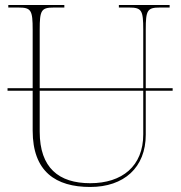

<svg xmlns="http://www.w3.org/2000/svg" viewBox="-20 -734 719 764"><path d="M339 10C473 10 560 -67 560 -198V-373H667V-383H560V-616C560 -693 566 -704 616 -704H655V-714H453V-704H494C544 -704 550 -693 550 -616V-383H138V-616C138 -693 144 -704 194 -704H236V-714H13V-704H54C104 -704 110 -693 110 -616V-383H10V-373H110V-214C110 -51 202 10 339 10ZM138 -210V-373H550V-199C550 -73 466 -5 339 -5C214 -5 138 -66 138 -210Z"/></svg>

Font: Noto Serif Display Thin
Style: Regular
Weight: 100
Designer: Monotype Design Team
Foundry: Monotype Imaging Inc.
Version: Version 2.009